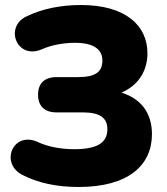

<svg xmlns="http://www.w3.org/2000/svg" viewBox="-20 -736 668 767"><path d="M294 11C493 11 587 -76 587 -200C587 -285 543 -342 465 -366C529 -393 569 -449 569 -523C569 -634 482 -716 303 -716C223 -716 149 -701 87 -671C-4 -630 46 -496 147 -539C187 -557 236 -565 280 -565C358 -565 389 -536 389 -494C389 -448 360 -428 292 -428H206C158 -428 132 -403 132 -358C132 -312 158 -287 206 -287H311C379 -287 409 -265 409 -220C409 -165 367 -140 277 -140C224 -140 172 -149 128 -170C30 -212 -22 -81 72 -36C133 -5 207 11 294 11Z"/></svg>

Font: Nunito Black
Style: Regular
Weight: 900
Designer: Vernon Adams
Foundry: Vernon Adams
Version: Version 3.602